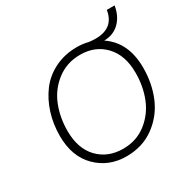

<svg xmlns="http://www.w3.org/2000/svg" viewBox="-173 -925 1074 1092"><g transform="rotate(-30 364.0 -379.0)"><path d="M570 -624Q685 -547 685 -380Q685 -276 648 -189Q611 -102 534 -46Q457 10 352 10Q236 10 158 -67.5Q80 -145 80 -280Q80 -358 102 -427.5Q124 -497 165 -551.5Q206 -606 271 -638Q336 -670 416 -670Q454 -670 490 -661Q650 -639 670 -768H721Q711 -704 671.5 -664.5Q632 -625 570 -624ZM357 -37Q444 -37 508 -86.5Q572 -136 602.5 -211.5Q633 -287 633 -377Q633 -492 571 -557.5Q509 -623 410 -623Q323 -623 258 -573.5Q193 -524 162.5 -448Q132 -372 132 -283Q132 -167 194.5 -102Q257 -37 357 -37Z"/></g></svg>

Font: Elaine Sans Light
Style: Italic
Weight: 300
Italic angle: -13°
Designer: Wei Huang
Foundry: Wei Huang
Version: Version 2.001;December 24, 2019;FontCreator 12.0.0.2547 64-b